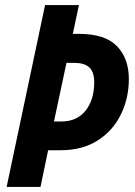

<svg xmlns="http://www.w3.org/2000/svg" viewBox="-20 -734 532 754"><path d="M6 0 157 -714H290L266 -601H290Q393 -601 439.5 -552.5Q486 -504 486 -424Q486 -348 454.5 -284Q423 -220 363 -182Q303 -144 218 -144H169L139 0ZM222 -257Q282 -257 316 -299.5Q350 -342 350 -411Q350 -451 331 -469Q312 -487 273 -487H241L192 -257Z"/></svg>

Font: Noto Sans Condensed
Style: Bold Italic
Weight: 700
Width: 3
Italic angle: -12°
Designer: Monotype Design Team
Foundry: Monotype Imaging Inc.
Version: Version 2.013; ttfautohint (v1.8.4.7-5d5b)